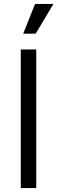

<svg xmlns="http://www.w3.org/2000/svg" viewBox="-20 -950 290 970"><path d="M85 0V-700.2H163.1V0ZM97.2 -779.8 157.2 -930.2H250L160.2 -779.8Z"/></svg>

Font: Uncut Sans
Style: Regular
Weight: 400
Designer: Kasper Nordkvist
Foundry: UNCUT.wtf
Version: Version 1.304;Glyphs 3.2 (3246)